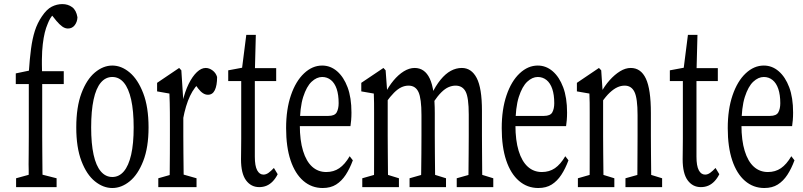

<svg xmlns="http://www.w3.org/2000/svg" viewBox="-20 -920 3947 944"><path d="M59.1 0V-43.5L146 -67.4H164.1L258.3 -43.5V0ZM120.1 0Q121.1 -33.2 121.1 -66.9Q121.1 -84 121.1 -84Q120.6 -86.4 120.6 -111.8Q120.6 -140.1 121.1 -168Q121.6 -195.8 121.6 -251.5V-506.8H57.6V-559.1L146 -577.6L121.6 -558.1V-564.9Q126 -630.9 132.6 -680.4Q139.2 -730 151.4 -768.3Q163.6 -806.6 186 -839.4Q209.5 -874.5 234.6 -887.2Q259.8 -899.9 286.6 -899.9Q314 -899.9 334.5 -885Q355 -870.1 360.8 -835Q359.9 -812.5 347.4 -796.1Q335 -779.8 314 -779.8Q299.8 -779.8 286.1 -789.6Q272.5 -799.3 257.3 -817.4L221.7 -861.8V-872.6H276.9V-865.2Q255.4 -860.4 241 -847.2Q226.6 -834 214.4 -802.7Q206.1 -783.7 200.2 -759.8Q194.3 -735.8 190.4 -703.1Q186.5 -671.4 186 -626.5Q186 -615.7 186 -603.5Q186 -566.9 187.5 -521.5V-251.5Q187.5 -210 188 -168Q188.5 -126 188.7 -83.7Q189 -41.5 189.9 0ZM154.3 -506.8V-569.8H293.5V-506.8Z M532.2 4.4Q487.3 4.4 446.5 -28.6Q405.8 -61.5 380.4 -128.2Q355 -194.8 355 -293.5Q355 -393.6 380.4 -461.4Q405.8 -529.3 446.5 -563.5Q487.3 -597.7 532.2 -597.7Q577.1 -597.7 617.7 -563.5Q658.2 -529.3 684.3 -461.4Q710.4 -393.6 710.4 -293.5Q710.4 -195.3 684.3 -128.4Q658.2 -61.5 617.7 -28.6Q577.1 4.4 532.2 4.4ZM532.2 -49.8Q565.4 -49.8 588.9 -77.4Q612.3 -105 624.8 -159.2Q637.2 -213.4 637.2 -293.5Q637.2 -375 624.8 -430.4Q612.3 -485.8 588.9 -513.7Q565.4 -541.5 532.2 -541.5Q499 -541.5 475.6 -513.7Q452.1 -485.8 440.2 -430.4Q428.2 -375 428.2 -293.5Q428.2 -213.4 440.2 -159.2Q452.1 -105 475.6 -77.4Q499 -49.8 532.2 -49.8Z M758.3 0V-43.5L842.3 -67.4H862.3L946.3 -43.5V0ZM813 0Q814 -27.3 814.5 -72.8Q814.9 -118.2 815.2 -166.5Q815.4 -214.8 815.4 -252.4V-310.1Q815.4 -343.3 815.2 -367.9Q814.9 -392.6 814.5 -414.3Q814 -436 813 -460L752.4 -470.7V-512.7L860.8 -585.9L871.6 -574.2L881.3 -424.3V-421.9V-252.4Q881.3 -214.8 881.8 -166.5Q882.3 -118.2 882.8 -73.2Q883.3 -28.3 883.8 0ZM879.9 -334 868.2 -416H876.5Q889.2 -470.2 907.7 -507.6Q926.3 -544.9 948 -565.4Q969.7 -585.9 991.2 -585.9Q1008.8 -585.9 1025.1 -573.7Q1041.5 -561.5 1047.4 -541.5Q1047.4 -500 1036.4 -477.1Q1025.4 -454.1 1002.4 -454.1Q989.7 -454.1 978 -461.7Q966.3 -469.2 954.6 -484.4L934.1 -512.7L971.7 -523.4Q936 -494.1 914.3 -448.2Q892.6 -402.3 879.9 -334Z M1198.7 -521.5V-585H1337.9V-521.5ZM1254.4 0Q1214.4 0 1189.7 -33.4Q1165 -66.9 1165 -136.7Q1165 -159.2 1165.5 -181.2Q1166 -203.1 1166 -238.3V-521.5H1102.1V-574.2L1198.7 -592.3L1166 -552.7L1190.9 -748.5H1237.8L1232.9 -561V-537.6V-149.9Q1232.9 -104 1244.4 -82.8Q1255.9 -61.5 1275.4 -61.5Q1288.1 -61.5 1300.3 -70.3Q1312.5 -79.1 1326.7 -94.2L1345.2 -63.5Q1335.4 -43.5 1321.5 -28.8Q1307.6 -14.2 1291 -7.1Q1274.4 0 1254.4 0Z M1566.4 4.4Q1512.2 4.4 1471.4 -30.8Q1430.7 -65.9 1408.7 -131.6Q1386.7 -197.3 1386.7 -290Q1386.7 -382.3 1410.4 -451.7Q1434.1 -521 1474.9 -559.3Q1515.6 -597.7 1564 -597.7Q1605 -597.7 1637.5 -569.6Q1669.9 -541.5 1689 -490.7Q1708 -439.9 1708 -366.7Q1708 -346.7 1706.5 -329.1Q1705.1 -311.5 1703.1 -299.8H1416.5V-350.1H1594.2Q1626 -350.1 1635.5 -367.9Q1645 -385.7 1645 -412.6Q1645 -454.1 1635.3 -482.9Q1625.5 -511.7 1606.9 -526.6Q1588.4 -541.5 1564 -541.5Q1537.1 -541.5 1512.2 -518.3Q1487.3 -495.1 1470.7 -443.4Q1454.1 -391.6 1454.1 -304.2Q1454.1 -230 1470 -178.2Q1485.8 -126.5 1514.9 -100.3Q1543.9 -74.2 1584 -74.2Q1620.6 -74.2 1648.2 -93Q1675.8 -111.8 1699.2 -151.9L1714.8 -131.8Q1699.7 -90.8 1679.7 -60.3Q1659.7 -29.8 1632.6 -12.7Q1605.5 4.4 1566.4 4.4Z M1761.2 0V-43.5L1845.2 -67.4H1863.8L1941.4 -43.5V0ZM1817.9 0Q1818.8 -27.3 1819.1 -72.8Q1819.3 -118.2 1819.3 -166.5Q1819.3 -214.8 1819.3 -252.4V-310.1Q1819.3 -343.3 1819.3 -367.9Q1819.3 -392.6 1819.1 -414.3Q1818.8 -436 1817.9 -460L1756.3 -470.7V-512.7L1865.2 -585.9L1876 -574.2L1886.2 -435.1V-432.6V-252.4Q1886.2 -214.8 1886.7 -166.5Q1887.2 -118.2 1887.5 -73.2Q1887.7 -28.3 1888.7 0ZM1993.7 0V-43.5L2077.6 -67.4H2096.2L2172.9 -43.5V0ZM2049.3 0Q2050.3 -27.3 2050.8 -72Q2051.3 -116.7 2051.8 -165.5Q2052.2 -214.4 2052.2 -252.4V-354Q2052.2 -435.5 2037.6 -467.3Q2022.9 -499 1988.8 -499Q1970.2 -499 1952.9 -490.7Q1935.5 -482.4 1917.2 -464.1Q1898.9 -445.8 1877.9 -416.5L1866.2 -457.5H1872.1Q1890.6 -495.1 1914.6 -523.9Q1938.5 -552.7 1965.3 -569.3Q1992.2 -585.9 2018.6 -585.9Q2068.4 -585.9 2093 -533.7Q2117.7 -481.4 2117.7 -364.3V-252.4Q2117.7 -213.9 2118.2 -165.3Q2118.7 -116.7 2119.1 -72.5Q2119.6 -28.3 2120.1 0ZM2225.6 0V-43.5L2310.5 -67.4H2327.6L2405.3 -43.5V0ZM2282.2 0Q2283.2 -27.3 2283.4 -72Q2283.7 -116.7 2284.2 -165.5Q2284.7 -214.4 2284.7 -252.4V-356.4Q2284.7 -440.4 2269.3 -469.7Q2253.9 -499 2219.7 -499Q2203.1 -499 2185.8 -491.7Q2168.5 -484.4 2150.1 -466.3Q2131.8 -448.2 2110.4 -416.5L2095.2 -455.1H2101.1Q2122.1 -498.5 2146.2 -528.1Q2170.4 -557.6 2196.5 -571.8Q2222.7 -585.9 2250.5 -585.9Q2297.9 -585.9 2323.7 -536.6Q2349.6 -487.3 2349.6 -376V-252.4Q2349.6 -213.9 2350.1 -165.3Q2350.6 -116.7 2350.8 -72.5Q2351.1 -28.3 2352.1 0Z M2626.5 4.4Q2572.3 4.4 2531.5 -30.8Q2490.7 -65.9 2468.8 -131.6Q2446.8 -197.3 2446.8 -290Q2446.8 -382.3 2470.5 -451.7Q2494.1 -521 2534.9 -559.3Q2575.7 -597.7 2624 -597.7Q2665 -597.7 2697.5 -569.6Q2730 -541.5 2749 -490.7Q2768.1 -439.9 2768.1 -366.7Q2768.1 -346.7 2766.6 -329.1Q2765.1 -311.5 2763.2 -299.8H2476.6V-350.1H2654.3Q2686 -350.1 2695.6 -367.9Q2705.1 -385.7 2705.1 -412.6Q2705.1 -454.1 2695.3 -482.9Q2685.5 -511.7 2667 -526.6Q2648.4 -541.5 2624 -541.5Q2597.2 -541.5 2572.3 -518.3Q2547.4 -495.1 2530.8 -443.4Q2514.2 -391.6 2514.2 -304.2Q2514.2 -230 2530 -178.2Q2545.9 -126.5 2575 -100.3Q2604 -74.2 2644 -74.2Q2680.7 -74.2 2708.3 -93Q2735.8 -111.8 2759.3 -151.9L2774.9 -131.8Q2759.8 -90.8 2739.7 -60.3Q2719.7 -29.8 2692.6 -12.7Q2665.5 4.4 2626.5 4.4Z M2821.3 0V-43.5L2904.8 -67.4H2922.9L3000.5 -43.5V0ZM2877.9 0Q2878.9 -27.3 2879.2 -72.8Q2879.4 -118.2 2879.4 -166.5Q2879.4 -214.8 2879.4 -252.4V-310.1Q2879.4 -343.3 2879.4 -367.9Q2879.4 -392.6 2879.2 -414.3Q2878.9 -436 2877.9 -460L2816.4 -470.7V-512.7L2924.8 -585.9L2936 -574.2L2945.3 -435.1V-433.1V-252.4Q2945.3 -214.8 2945.8 -166.5Q2946.3 -118.2 2946.8 -73.2Q2947.3 -28.3 2947.8 0ZM3055.2 0V-43.5L3140.6 -67.4H3157.7L3235.4 -43.5V0ZM3112.8 0Q3113.8 -27.3 3113.8 -72Q3113.8 -116.7 3114.3 -165.5Q3114.7 -214.4 3114.7 -252.4V-354Q3114.7 -436.5 3099.6 -467.8Q3084.5 -499 3051.3 -499Q3032.7 -499 3014.9 -490.7Q2997.1 -482.4 2978 -464.6Q2959 -446.8 2938 -416.5L2927.7 -462.4H2933.6Q2952.6 -498 2977.3 -525.6Q3002 -553.2 3028.6 -569.6Q3055.2 -585.9 3081.1 -585.9Q3130.9 -585.9 3155.5 -533.7Q3180.2 -481.4 3180.2 -364.3V-252.4Q3180.2 -213.9 3180.7 -165.3Q3181.2 -116.7 3181.6 -72.5Q3182.1 -28.3 3182.1 0Z M3370.1 -521.5V-585H3509.3V-521.5ZM3425.8 0Q3385.7 0 3361.1 -33.4Q3336.4 -66.9 3336.4 -136.7Q3336.4 -159.2 3336.9 -181.2Q3337.4 -203.1 3337.4 -238.3V-521.5H3273.4V-574.2L3370.1 -592.3L3337.4 -552.7L3362.3 -748.5H3409.2L3404.3 -561V-537.6V-149.9Q3404.3 -104 3415.8 -82.8Q3427.2 -61.5 3446.8 -61.5Q3459.5 -61.5 3471.7 -70.3Q3483.9 -79.1 3498 -94.2L3516.6 -63.5Q3506.8 -43.5 3492.9 -28.8Q3479 -14.2 3462.4 -7.1Q3445.8 0 3425.8 0Z M3737.8 4.4Q3683.6 4.4 3642.8 -30.8Q3602.1 -65.9 3580.1 -131.6Q3558.1 -197.3 3558.1 -290Q3558.1 -382.3 3581.8 -451.7Q3605.5 -521 3646.2 -559.3Q3687 -597.7 3735.4 -597.7Q3776.4 -597.7 3808.8 -569.6Q3841.3 -541.5 3860.4 -490.7Q3879.4 -439.9 3879.4 -366.7Q3879.4 -346.7 3877.9 -329.1Q3876.5 -311.5 3874.5 -299.8H3587.9V-350.1H3765.6Q3797.4 -350.1 3806.9 -367.9Q3816.4 -385.7 3816.4 -412.6Q3816.4 -454.1 3806.6 -482.9Q3796.9 -511.7 3778.3 -526.6Q3759.8 -541.5 3735.4 -541.5Q3708.5 -541.5 3683.6 -518.3Q3658.7 -495.1 3642.1 -443.4Q3625.5 -391.6 3625.5 -304.2Q3625.5 -230 3641.4 -178.2Q3657.2 -126.5 3686.3 -100.3Q3715.3 -74.2 3755.4 -74.2Q3792 -74.2 3819.6 -93Q3847.2 -111.8 3870.6 -151.9L3886.2 -131.8Q3871.1 -90.8 3851.1 -60.3Q3831.1 -29.8 3804 -12.7Q3776.9 4.4 3737.8 4.4Z"/></svg>

Font: Scarab Serif
Style: Regular
Weight: 400
Designer: John Roberts
Foundry: Scarab
Version: 1.0